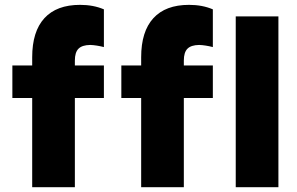

<svg xmlns="http://www.w3.org/2000/svg" viewBox="-20 -775 1228 795"><path d="M31.2 -503.9H113.3V-538.1Q113.3 -644.5 163.8 -699.7Q214.4 -754.9 311.5 -754.9Q366.7 -754.9 410.2 -736.3V-580.1Q379.4 -587.9 353.5 -588.9Q319.8 -588.4 304.9 -573.2Q290 -558.1 290 -524.4V-503.9H410.2V-369.1H290V0H113.3V-369.1H31.2ZM482.4 -503.9H564.5V-538.1Q564.5 -644.5 615 -699.7Q665.5 -754.9 762.7 -754.9Q817.9 -754.9 861.3 -736.3V-580.1Q830.6 -587.9 804.7 -588.9Q771 -588.4 756.1 -573.2Q741.2 -558.1 741.2 -524.4V-503.9H861.3V-369.1H741.2V0H564.5V-369.1H482.4ZM956.1 -707H1132.8V0H956.1Z"/></svg>

Font: Wanted Sans Black
Style: Regular
Weight: 900
Designer: Original Design by Kil Hyung-jin and Kang Hanbin, Wanted Lab, Inc; Hangeul from Source Han Sans by Jang Soo-young and Ka
Foundry: Wanted Lab, Inc.
Version: Version 1.003